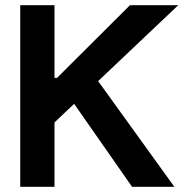

<svg xmlns="http://www.w3.org/2000/svg" viewBox="-20 -720 707 740"><path d="M58 -700H190V-420H200L481 -700H667L190 -248V0H58ZM652 0H489L237 -361L329 -448Z"/></svg>

Font: Space Grotesk Variable
Style: Regular
Weight: 400
Designer: Florian Karsten (Space Grotesk), Colophon Foundry (Space Mono)
Foundry: Florian Karsten
Version: Version 1.106